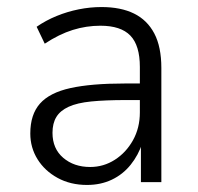

<svg xmlns="http://www.w3.org/2000/svg" viewBox="-20 -517 561 545"><path d="M227 8Q180 8 143.5 -12Q107 -32 86.5 -65Q66 -98 66 -138Q66 -192 93.5 -223Q121 -254 180 -267Q239 -280 334 -280H389V-233H338Q279 -233 239 -229Q199 -225 175 -214Q151 -203 140 -185Q129 -167 129 -140Q129 -95 159.5 -69Q190 -43 236 -43Q274 -43 306 -63.5Q338 -84 357.5 -119Q377 -154 377 -198V-327Q377 -388 350 -416Q323 -444 265 -444Q225 -444 186.5 -432Q148 -420 107 -393L84 -441Q110 -459 140.5 -471.5Q171 -484 203.5 -490.5Q236 -497 268 -497Q323 -497 360.5 -478.5Q398 -460 418 -422Q438 -384 438 -324V0H380V-111H384Q373 -77 351 -49.5Q329 -22 297.5 -7Q266 8 227 8Z"/></svg>

Font: Nunito Sans 10pt SemiCondensed Light
Style: Regular
Weight: 300
Width: 4
Designer: Vernon Adams
Foundry: Vernon Adams
Version: Version 3.101;gftools[0.9.27]